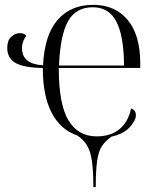

<svg xmlns="http://www.w3.org/2000/svg" viewBox="-20 -564 652 794"><path d="M366 210Q366 142 360 101Q354 60 339 36Q324 12 299 -4Q231 -27 194 -97Q157 -167 157 -283Q79 -284 44.5 -303.5Q10 -323 10 -366Q10 -397 26.5 -412Q43 -427 62 -427Q80 -427 89 -416Q82 -408 76.5 -394.5Q71 -381 71 -365Q71 -299 158 -294Q164 -419 218 -481.5Q272 -544 366 -544Q456 -544 508 -481.5Q560 -419 560 -302V-283H223Q223 -133 263 -66.5Q303 0 380 0Q437 0 473.5 -29.5Q510 -59 522 -115Q532 -113 537 -105Q542 -97 542 -88Q542 -66 516.5 -38Q491 -10 441 1Q416 19 402 39.5Q388 60 382 99Q376 138 376 210ZM493 -293Q492 -416 461 -475Q430 -534 364 -534Q293 -534 261 -475.5Q229 -417 224 -293Z"/></svg>

Font: Noto Serif Display Light
Style: Regular
Weight: 300
Designer: Monotype Design Team
Foundry: Monotype Imaging Inc.
Version: Version 2.009